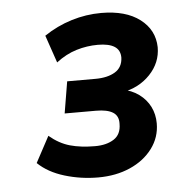

<svg xmlns="http://www.w3.org/2000/svg" viewBox="-40 -747 467 507"><g transform="rotate(-5 193.5 -493.0)"><path d="M201 -277Q155 -277 112 -290Q69 -303 42 -329L79 -398Q105 -376 133.5 -368Q162 -360 200 -360Q230 -360 249.5 -372.5Q269 -385 269 -413Q270 -434 255 -443.5Q240 -453 210 -453H127L141 -537H216Q248 -537 268 -549Q288 -561 289 -587Q289 -607 274 -616.5Q259 -626 230 -626Q201 -626 173 -617.5Q145 -609 119 -589L94 -662Q128 -685 167 -697Q206 -709 246 -709Q311 -709 348.5 -680.5Q386 -652 387 -606Q387 -565 357.5 -534Q328 -503 282 -495V-503Q309 -498 328 -484Q347 -470 357 -450Q367 -430 367 -406Q367 -369 345 -339.5Q323 -310 285.5 -293.5Q248 -277 201 -277Z"/></g></svg>

Font: Nunito Sans 12pt ExtraLight 12pt
Style: Bold Italic
Weight: 700
Italic angle: -9°
Version: Version 3.101;gftools[0.9.27]